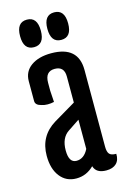

<svg xmlns="http://www.w3.org/2000/svg" viewBox="-106 -706 507 768"><g transform="rotate(-15 148.0 -322.5)"><path d="M133 -183Q100 -161 100 -109.5Q100 -58 131.5 -58Q163 -58 181 -94V-215ZM144 -500Q256 -500 256 -401V-83Q256 -62 263.5 -53Q271 -44 292 -44Q293 -18 278.5 -4Q264 10 237 10Q195 10 186 -21Q155 10 113 10Q71 10 46 -22Q21 -54 21 -108Q21 -190 90 -232L181 -286V-394Q181 -436 141.5 -436Q102 -436 102 -389V-356L105 -309Q92 -306 78.5 -306Q65 -306 53 -310Q29 -316 29 -333V-415Q29 -455 60.5 -477.5Q92 -500 144 -500ZM85 -541Q42 -541 42 -598Q42 -655 85 -655Q128 -655 128 -598Q128 -541 85 -541ZM198 -541Q155 -541 155 -598Q155 -655 198 -655Q241 -655 241 -598Q241 -541 198 -541Z"/></g></svg>

Font: Medula One
Style: Regular
Weight: 400
Designer: Luciano Vergara
Foundry: Luciano Vergara
Version: Version 1.002